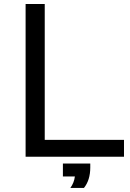

<svg xmlns="http://www.w3.org/2000/svg" viewBox="-20 -805 640 945"><path d="M106 -33.7V-785.2H200.2V-116.7H590.3V-33.7ZM289.6 63.5V0H424.3V19.5Q424.3 81.5 393.1 120.1H326.2Q344.7 94.7 348.6 63.5Z"/></svg>

Font: FORM UDPGothic
Style: Regular
Weight: 400
Foundry: Pronama LLC
Version: Version 1.05101